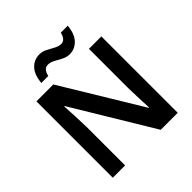

<svg xmlns="http://www.w3.org/2000/svg" viewBox="-238 -1095 1269 1269"><g transform="rotate(-45 396.5 -460.5)"><path d="M700 0H541L203 -560H199Q202 -515 204.5 -463.5Q207 -412 208 -360V0H93V-714H251L588 -158H591Q589 -198 587 -250Q585 -302 584 -351V-714H700ZM202 -777Q208 -848 242 -884Q276 -920 326 -920Q354 -920 380 -906.5Q406 -893 430.5 -879.5Q455 -866 477 -866Q515 -866 528 -921H593Q587 -851 552.5 -814.5Q518 -778 469 -778Q442 -778 416 -791.5Q390 -805 365.5 -818.5Q341 -832 318 -832Q279 -832 267 -777Z"/></g></svg>

Font: Noto Sans Kannada SemiBold
Style: Regular
Weight: 600
Designer: Jelle Bosma - Monotype Design Team
Foundry: Monotype Imaging Inc.
Version: Version 2.005; ttfautohint (v1.8.4.7-5d5b)